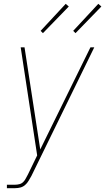

<svg xmlns="http://www.w3.org/2000/svg" viewBox="-20 -767 549 1002"><path d="M16 215V197H59Q70 197 81.5 194Q93 191 101.5 182.5Q110 174 115 163.5Q120 153 126 143L174 44L88 -520H108L190 13L452 -520H472L144 151Q137 163 129.5 176Q122 189 111 198.5Q100 208 86.5 211.5Q73 215 59 215ZM374 -594 362 -606 493 -747 509 -733ZM204 -594 192 -606 323 -747 339 -733Z"/></svg>

Font: Iosevka SS18 Thin
Style: Italic
Weight: 100
Italic angle: -9°
Monospace: yes
Designer: Belleve Invis
Foundry: Belleve Invis
Version: Version 25.1.1; ttfautohint (v1.8.4)